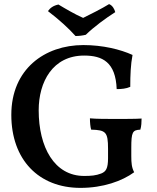

<svg xmlns="http://www.w3.org/2000/svg" viewBox="-20 -904 762 933"><path d="M347 -729C363 -729 381 -731 397 -735C437 -774 493 -815 540 -845C537 -858 527 -878 510 -884C480 -865 413 -831 384 -817C345 -834 299 -861 264 -882C240 -877 224 -866 213 -850C268 -808 314 -766 347 -729ZM371 9C481 9 573 -24 632 -67C620 -90 618 -111 618 -146V-185C618 -263 624 -272 662 -274C667 -290 668 -312 668 -328C641 -326 585 -326 544 -326C502 -326 446 -326 417 -329C417 -309 419 -287 423 -274C494 -272 505 -263 505 -181V-135C505 -84 494 -70 472 -61C446 -51 423 -49 389 -49C244 -49 168 -189 168 -368C168 -506 236 -634 389 -634C478 -634 542 -602 547 -471C570 -471 593 -473 613 -482C613 -540 615 -590 624 -637C565 -664 479 -685 385 -685C197 -685 35 -568 35 -346C35 -128 168 9 371 9Z"/></svg>

Font: Vollkorn Semibold
Style: Regular
Weight: 600
Designer: Friedrich Althausen
Foundry: Friedrich Althausen
Version: Version 4.015;PS 004.015;hotconv 1.0.88;makeotf.lib2.5.64775